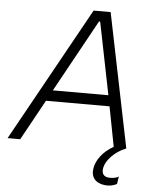

<svg xmlns="http://www.w3.org/2000/svg" viewBox="-98 -749 794 999"><g transform="rotate(5 299.5 -250.0)"><path d="M-38 0H28L144 -211H476L516 -3C461 28 428 74 421 115C412 163 437 195 490 200C511 202 534 197 550 188L556 149C541 158 522 160 504 159C480 157 465 143 471 111C477 75 519 24 582 0L439 -700H350ZM175 -268 383 -646H389L465 -268Z"/></g></svg>

Font: Fixel Display 20240404 Light
Style: Italic
Weight: 300
Italic angle: -10°
Designer: AlfaBravo + MacPaw
Foundry: Kyrylo Tkachov, Marchela Mozhyna, Serhii Makarenko, Maria Weinstein, Zakhar Kryvoshyya
Version: Version 1.211;Glyphs 3.2 (3225)